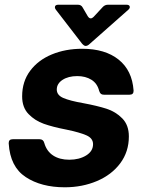

<svg xmlns="http://www.w3.org/2000/svg" viewBox="-20 -783 622 815"><path d="M17 -174V-176Q17 -192 34 -192H148Q164 -192 168 -176Q178 -141 205.5 -123Q233 -105 274 -105Q316 -105 345.5 -123Q375 -141 375 -171Q375 -196 347 -208.5Q319 -221 261 -233Q204 -244 166 -257.5Q128 -271 101 -299Q74 -327 74 -374Q74 -437 108 -482.5Q142 -528 200 -552Q258 -576 329 -576Q426 -576 483.5 -530Q541 -484 547 -399V-397Q547 -381 530 -381H421Q413 -381 408.5 -384.5Q404 -388 401 -397Q393 -429 368 -444.5Q343 -460 308 -460Q270 -460 245.5 -444Q221 -428 221 -403Q221 -379 249 -367Q277 -355 334 -345Q393 -334 432 -321.5Q471 -309 499 -280.5Q527 -252 527 -204Q527 -139 490.5 -90Q454 -41 391.5 -14.5Q329 12 255 12Q155 12 89 -31.5Q23 -75 17 -174ZM328 -598 217 -742Q213 -747 213 -752Q213 -763 228 -763H310Q325 -763 331 -751L352 -715Q358 -705 365 -705Q371 -705 377 -711L416 -753Q425 -763 439 -763H516Q531 -763 531 -753Q531 -747 524 -741L360 -596Q352 -588 343 -588Q337 -588 328 -598Z"/></svg>

Font: Open Sauce Two ExtraBold Italic
Style: Regular
Weight: 800
Italic angle: -10°
Designer: Alfredo Marco Pradil
Foundry: Creative Sauce Fz LLC
Version: Version 1.477